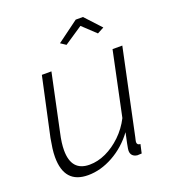

<svg xmlns="http://www.w3.org/2000/svg" viewBox="-132 -814 827 924"><g transform="rotate(-20 281.0 -352.0)"><path d="M162 10Q41 10 41 -126Q41 -147 44 -170Q47 -193 52 -220L117 -520H166L104 -227Q93 -179 93 -142Q93 -35 186 -35Q228 -35 270 -54.5Q312 -74 349 -109.5Q386 -145 410 -192L479 -520H529L437 -85Q435 -77 433.5 -70Q432 -63 432 -61Q432 -45 449 -45L439 0Q432 0 426.5 0.5Q421 1 417 1Q401 -1 392.5 -10Q384 -19 384 -34Q384 -38 385 -44.5Q386 -51 389.5 -69Q393 -87 401 -123Q355 -61 291 -25.5Q227 10 162 10ZM251 -633 361 -714H398L473 -633L439 -615L372 -678L278 -615Z"/></g></svg>

Font: Raleway Thin Light
Style: Italic
Weight: 300
Italic angle: -12°
Version: Version 4.026